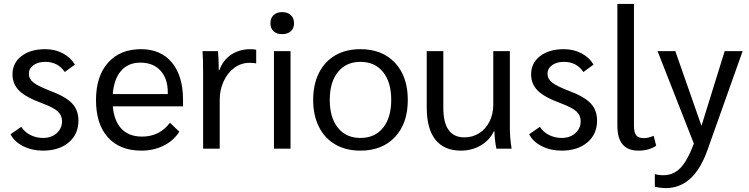

<svg xmlns="http://www.w3.org/2000/svg" viewBox="-20 -762 3837 984"><path d="M34 -74 89 -112Q106 -85 136 -70Q166 -55 201 -55Q243 -55 270.5 -79.5Q298 -104 298 -141Q298 -171 276 -191Q254 -211 198 -232Q113 -263 78.5 -297Q44 -331 44 -381Q44 -439 90 -474.5Q136 -510 212 -510Q261 -510 301.5 -489Q342 -468 364 -431L312 -393Q277 -445 212 -445Q175 -445 151.5 -428Q128 -411 128 -384Q128 -357 152 -338.5Q176 -320 241 -295Q318 -266 350 -231.5Q382 -197 382 -144Q382 -74 332 -32Q282 10 200 10Q144 10 98.5 -13Q53 -36 34 -74Z M918 -217H558Q565 -141 603 -101.5Q641 -62 708 -62Q798 -62 851 -133L899 -87Q870 -41 818.5 -15.5Q767 10 705 10Q594 10 533 -58Q472 -126 472 -249Q472 -371 533.5 -440.5Q595 -510 703 -510Q804 -510 861 -441.5Q918 -373 918 -250ZM840 -287Q840 -359 802.5 -400Q765 -441 699 -441Q637 -441 600.5 -399Q564 -357 558 -280H840Z M1021 -378Q1021 -463 1018 -500H1097Q1101 -460 1101 -412V-402H1104Q1123 -454 1165 -482Q1207 -510 1264 -510Q1280 -510 1293 -507V-437Q1280 -440 1258 -440Q1216 -440 1181 -414.5Q1146 -389 1126 -345Q1106 -301 1106 -249V0H1021Z M1366 -643Q1366 -669 1382 -684.5Q1398 -700 1426 -700Q1454 -700 1470.5 -684.5Q1487 -669 1487 -643Q1487 -617 1470.5 -602Q1454 -587 1426 -587Q1398 -587 1382 -602Q1366 -617 1366 -643ZM1384 -500H1469V0H1384Z M1585 -250Q1585 -329 1614.5 -388Q1644 -447 1698.5 -478.5Q1753 -510 1827 -510Q1939 -510 2004.5 -440Q2070 -370 2070 -250Q2070 -130 2004.5 -60Q1939 10 1827 10Q1753 10 1698.5 -21.5Q1644 -53 1614.5 -112Q1585 -171 1585 -250ZM1985 -250Q1985 -341 1943 -393Q1901 -445 1827 -445Q1754 -445 1712 -393Q1670 -341 1670 -250Q1670 -159 1712 -107Q1754 -55 1827 -55Q1901 -55 1943 -107Q1985 -159 1985 -250Z M2167 -211V-500H2252V-210Q2252 -58 2360 -58Q2402 -58 2436 -79.5Q2470 -101 2489 -139.5Q2508 -178 2508 -226V-500H2593V-106Q2593 -56 2602 0H2524Q2515 -44 2514 -89H2511Q2489 -43 2443.5 -16.5Q2398 10 2342 10Q2256 10 2211.5 -46Q2167 -102 2167 -211Z M2692 -74 2747 -112Q2764 -85 2794 -70Q2824 -55 2859 -55Q2901 -55 2928.5 -79.5Q2956 -104 2956 -141Q2956 -171 2934 -191Q2912 -211 2856 -232Q2771 -263 2736.5 -297Q2702 -331 2702 -381Q2702 -439 2748 -474.5Q2794 -510 2870 -510Q2919 -510 2959.5 -489Q3000 -468 3022 -431L2970 -393Q2935 -445 2870 -445Q2833 -445 2809.5 -428Q2786 -411 2786 -384Q2786 -357 2810 -338.5Q2834 -320 2899 -295Q2976 -266 3008 -231.5Q3040 -197 3040 -144Q3040 -74 2990 -32Q2940 10 2858 10Q2802 10 2756.5 -13Q2711 -36 2692 -74Z M3144 -117V-742H3229V-118Q3229 -83 3240.5 -68.5Q3252 -54 3280 -54Q3302 -54 3330 -66L3343 -15Q3305 10 3252 10Q3144 10 3144 -117Z M3786 -500 3605 9Q3536 202 3392 202Q3366 202 3336 195V130Q3354 136 3380 136Q3431 136 3467 99Q3503 62 3536 -26L3350 -500H3441L3575 -117L3694 -500Z"/></svg>

Font: Sarabun
Style: Regular
Weight: 400
Designer: Suppakit Chalermlarp | Katatrad Co.,Ltd.
Foundry: Cadson Demak Co.,Ltd.
Version: Version 1.000; ttfautohint (v1.6)